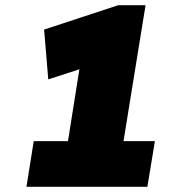

<svg xmlns="http://www.w3.org/2000/svg" viewBox="-20 -720 712 740"><path d="M82 0 110 -176H242L286 -453L166 -414L150 -606L436 -700H541L456 -176H577L548 0Z"/></svg>

Font: Georama Black
Style: Italic
Weight: 900
Italic angle: -9°
Designer: Jean-Baptiste Levee
Foundry: Production Type
Version: Version 1.000